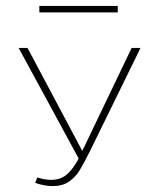

<svg xmlns="http://www.w3.org/2000/svg" viewBox="-20 -622 518 649"><path d="M378 -580H113V-602H378ZM455 -460 285 -113Q263 -69 249 -46Q235 -23 213 -8Q191 7 159 7Q129 7 99 -4L106 -22Q133 -14 152 -14Q184 -14 205 -31.5Q226 -49 246 -86L43 -460H73L258 -112L263 -122L425 -460Z"/></svg>

Font: Ysabeau SC Extralight
Style: Regular
Weight: 200
Designer: Christian Thalmann (Catharsis Fonts)
Version: Version 0.003